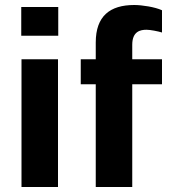

<svg xmlns="http://www.w3.org/2000/svg" viewBox="-20 -748 681 768"><path d="M65 -720V-605H213V-720ZM66 0H212V-511H66Z M628 -618V-707C600 -720 548 -728 517 -728C420 -728 363 -684 363 -578V-511H303V-411H363V0H509V-411H628V-511H509V-569C509 -623 542 -629 566 -629C581 -629 612 -623 628 -618Z"/></svg>

Font: Chivo
Style: Bold
Weight: 700
Designer: Hector Gatti
Foundry: Omnibus-Type
Version: Version 1.003;PS 001.003;hotconv 1.0.70;makeotf.lib2.5.58329